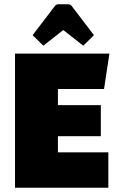

<svg xmlns="http://www.w3.org/2000/svg" viewBox="-20 -875 560 895"><path d="M250 -240V-165H485V0H50V-625H490L465 -460H250V-385H450V-240ZM182 -662 132 -711 235 -846Q241 -855 251 -855H299Q309 -855 315 -846L418 -711L368 -662L275 -735Z"/></svg>

Font: Changa ExtraLight ExtraBold
Style: Regular
Weight: 800
Version: Version 3.002; ttfautohint (v1.8.2)